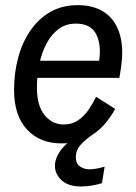

<svg xmlns="http://www.w3.org/2000/svg" viewBox="-20 -532 515 728"><path d="M287.5 175Q238.3 175 213.3 151.2Q188.3 127.5 188.3 96.7Q188.3 65.8 213.8 33.3Q239.2 0.8 293.3 -25H335.8Q300 0 283.8 19.2Q267.5 38.3 267.5 63.3Q267.5 88.3 283.3 99.2Q299.2 110 319.2 110Q331.7 110 347.1 107.1Q362.5 104.2 376.7 100L366.7 162.5Q350.8 167.5 330 171.2Q309.2 175 287.5 175ZM213.3 11.7Q130.8 11.7 82.1 -41.2Q33.3 -94.2 33.3 -190.8Q33.3 -255 48.8 -312.9Q64.2 -370.8 95 -415.8Q125.8 -460.8 170.8 -486.7Q215.8 -512.5 275 -512.5Q337.5 -512.5 378.3 -483.8Q419.2 -455 435 -399.2Q450.8 -343.3 436.7 -261.7L432.5 -236.7H105L115 -301.7H355.8Q365 -362.5 344.6 -402.5Q324.2 -442.5 267.5 -442.5Q230 -442.5 202.5 -422.1Q175 -401.7 156.7 -367.5Q138.3 -333.3 129.2 -290Q120 -246.7 120 -200Q120 -130.8 149.2 -95.4Q178.3 -60 221.7 -60Q253.3 -60 276.7 -76.2Q300 -92.5 316.7 -117.1Q333.3 -141.7 344.2 -165L416.7 -119.2Q400 -87.5 373.3 -57.5Q346.7 -27.5 307.5 -7.9Q268.3 11.7 213.3 11.7Z"/></svg>

Font: Familjen Grotesk
Style: Italic
Weight: 400
Italic angle: -9.46201°
Designer: Anders Wikstroem, Jonas Baeckman, Matilda Gysing, Kristian Moeller
Foundry: Familjen STHLM AB
Version: Version 2.000